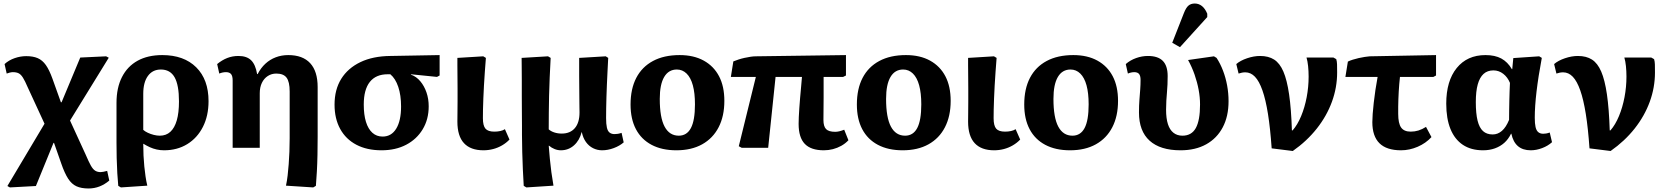

<svg xmlns="http://www.w3.org/2000/svg" viewBox="-20 -840 9471 1091"><path d="M483 231Q442 231 414.5 218.5Q387 206 367 175Q347 144 328 89L287 -28H284L184 217L36 225L22 217L233 -137L137 -345Q122 -380 110.5 -398.5Q99 -417 86 -423.5Q73 -430 53 -430Q46 -430 35.5 -427.5Q25 -425 18 -422L6 -476Q30 -498 63 -509.5Q96 -521 129 -521Q168 -521 194.5 -509.5Q221 -498 240.5 -470.5Q260 -443 278 -393L326 -259H330L436 -513L583 -520L598 -512L378 -155L467 39Q484 79 496 100.5Q508 122 521 130Q534 138 552 138Q558 138 568 136Q578 134 589 131L601 186Q575 208 545.5 219.5Q516 231 483 231Z M667 225 652 216Q649 186 646.5 144Q644 102 643 57Q642 12 642 -27V-256Q642 -341 673 -402Q704 -463 762 -495Q820 -527 902 -527Q1025 -527 1095 -457.5Q1165 -388 1165 -265Q1165 -182 1133 -119Q1101 -56 1044 -21Q987 14 912 14Q891 14 870.5 9.5Q850 5 831.5 -3.5Q813 -12 795 -23H794Q794 12 795.5 44Q797 76 800 105.5Q803 135 807 162.5Q811 190 817 215ZM888 -69Q924 -69 948 -91Q972 -113 984.5 -156Q997 -199 997 -264Q997 -357 972 -401Q947 -445 894 -445Q847 -445 820.5 -408.5Q794 -372 794 -307V-102Q804 -93 820 -85.5Q836 -78 854 -73.5Q872 -69 888 -69Z M1760 225 1605 215Q1611 187 1614.5 156.5Q1618 126 1620.5 92.5Q1623 59 1624.5 22.5Q1626 -14 1626 -54V-320Q1626 -375 1608.5 -398.5Q1591 -422 1550 -422Q1523 -422 1501.5 -408Q1480 -394 1468 -369Q1456 -344 1456 -310V0H1302V-383Q1302 -408 1293 -419Q1284 -430 1264 -430Q1245 -430 1226 -422L1214 -476Q1242 -499 1271.5 -510.5Q1301 -522 1335 -522Q1382 -522 1407 -497.5Q1432 -473 1441 -419H1444Q1462 -454 1488 -478Q1514 -502 1547 -514.5Q1580 -527 1618 -527Q1700 -527 1742.5 -481Q1785 -435 1785 -345V-63Q1785 -11 1784 39.5Q1783 90 1780.5 134.5Q1778 179 1775 216Z M2148 14Q2065 14 2005 -17.5Q1945 -49 1913 -107.5Q1881 -166 1881 -245Q1881 -331 1919 -392Q1957 -453 2028 -487Q2099 -521 2198 -522L2478 -527V-411L2463 -403L2315 -418V-416Q2346 -405 2368.5 -378Q2391 -351 2403.5 -314.5Q2416 -278 2416 -236Q2416 -162 2382 -105.5Q2348 -49 2288 -17.5Q2228 14 2148 14ZM2154 -64Q2204 -64 2231.5 -109Q2259 -154 2259 -235Q2259 -299 2243 -346.5Q2227 -394 2198 -418H2183Q2116 -418 2081.5 -374.5Q2047 -331 2047 -246Q2047 -188 2059.5 -147.5Q2072 -107 2096 -85.5Q2120 -64 2154 -64Z M2727 14Q2654 14 2616.5 -26.5Q2579 -67 2579 -149Q2579 -169 2579.5 -198.5Q2580 -228 2580 -263.5Q2580 -299 2580 -336Q2580 -373 2579.5 -407Q2579 -441 2579 -468.5Q2579 -496 2579 -511L2726 -520L2741 -511Q2738 -472 2735 -432Q2732 -392 2730 -354Q2728 -316 2726.5 -281Q2725 -246 2724.5 -217.5Q2724 -189 2724 -168Q2724 -126 2738.5 -109Q2753 -92 2789 -92Q2807 -92 2823 -95.5Q2839 -99 2849 -106L2875 -47Q2857 -28 2833 -14Q2809 0 2782 7Q2755 14 2727 14Z M2971 225 2956 216Q2953 171 2951 122.5Q2949 74 2947.5 23.5Q2946 -27 2946 -75Q2946 -92 2946 -125.5Q2946 -159 2945.5 -203Q2945 -247 2945 -293.5Q2945 -340 2945 -384Q2945 -428 2944.5 -461.5Q2944 -495 2944 -511L3094 -520L3109 -511Q3106 -453 3103.5 -399.5Q3101 -346 3100 -295.5Q3099 -245 3098.5 -197.5Q3098 -150 3098 -105Q3110 -94 3129.5 -87.5Q3149 -81 3172 -81Q3220 -81 3246.5 -112Q3273 -143 3273 -201Q3273 -210 3272.5 -231.5Q3272 -253 3272 -282Q3272 -311 3271.5 -344.5Q3271 -378 3271 -409.5Q3271 -441 3271 -467.5Q3271 -494 3271 -511L3422 -520L3436 -511Q3434 -470 3432 -432Q3430 -394 3428.5 -358Q3427 -322 3426 -288.5Q3425 -255 3424.5 -225.5Q3424 -196 3424 -169Q3424 -135 3428.5 -115Q3433 -95 3444 -86.5Q3455 -78 3472 -78Q3481 -78 3490.5 -79.5Q3500 -81 3512 -85L3524 -31Q3501 -11 3467.5 1.5Q3434 14 3401 14Q3374 14 3350 2Q3326 -10 3309.5 -33Q3293 -56 3286 -89H3285Q3273 -42 3241.5 -14Q3210 14 3167 14Q3149 14 3131.5 7Q3114 0 3100 -12H3098Q3101 26 3104.5 63.5Q3108 101 3113 138Q3118 175 3125 215Z M3823 14Q3741 14 3682.5 -17Q3624 -48 3593.5 -106Q3563 -164 3563 -246Q3563 -335 3595.5 -397.5Q3628 -460 3690.5 -493.5Q3753 -527 3842 -527Q3922 -527 3979 -495.5Q4036 -464 4066 -406.5Q4096 -349 4096 -267Q4096 -180 4063.5 -117Q4031 -54 3970 -20Q3909 14 3823 14ZM3837 -69Q3883 -69 3906 -112.5Q3929 -156 3929 -247Q3929 -311 3917 -355Q3905 -399 3881.5 -422Q3858 -445 3826 -445Q3779 -445 3754 -402.5Q3729 -360 3729 -278Q3729 -172 3756.5 -120.5Q3784 -69 3837 -69Z M4661 14Q4588 14 4553 -22.5Q4518 -59 4518 -136Q4518 -152 4519 -175Q4520 -198 4522 -226Q4524 -254 4526.5 -284.5Q4529 -315 4532 -345.5Q4535 -376 4537 -403H4387L4345 0H4195L4178 -9L4275 -403H4133L4147 -491Q4159 -496 4175.5 -501.5Q4192 -507 4210 -511Q4228 -515 4245 -517.5Q4262 -520 4274 -520L4787 -527V-411L4771 -403H4660Q4660 -375 4660 -345.5Q4660 -316 4660 -285.5Q4660 -255 4659.5 -223Q4659 -191 4659 -158Q4659 -122 4674 -106.5Q4689 -91 4726 -91Q4737 -91 4749.5 -94Q4762 -97 4777 -103L4801 -43Q4783 -24 4760.5 -11.5Q4738 1 4713 7.5Q4688 14 4661 14Z M5109 14Q5027 14 4968.5 -17Q4910 -48 4879.5 -106Q4849 -164 4849 -246Q4849 -335 4881.5 -397.5Q4914 -460 4976.5 -493.5Q5039 -527 5128 -527Q5208 -527 5265 -495.5Q5322 -464 5352 -406.5Q5382 -349 5382 -267Q5382 -180 5349.5 -117Q5317 -54 5256 -20Q5195 14 5109 14ZM5123 -69Q5169 -69 5192 -112.5Q5215 -156 5215 -247Q5215 -311 5203 -355Q5191 -399 5167.5 -422Q5144 -445 5112 -445Q5065 -445 5040 -402.5Q5015 -360 5015 -278Q5015 -172 5042.5 -120.5Q5070 -69 5123 -69Z M5629 14Q5556 14 5518.5 -26.5Q5481 -67 5481 -149Q5481 -169 5481.5 -198.5Q5482 -228 5482 -263.5Q5482 -299 5482 -336Q5482 -373 5481.5 -407Q5481 -441 5481 -468.5Q5481 -496 5481 -511L5628 -520L5643 -511Q5640 -472 5637 -432Q5634 -392 5632 -354Q5630 -316 5628.5 -281Q5627 -246 5626.5 -217.5Q5626 -189 5626 -168Q5626 -126 5640.5 -109Q5655 -92 5691 -92Q5709 -92 5725 -95.5Q5741 -99 5751 -106L5777 -47Q5759 -28 5735 -14Q5711 0 5684 7Q5657 14 5629 14Z M6060 14Q5978 14 5919.5 -17Q5861 -48 5830.5 -106Q5800 -164 5800 -246Q5800 -335 5832.5 -397.5Q5865 -460 5927.5 -493.5Q5990 -527 6079 -527Q6159 -527 6216 -495.5Q6273 -464 6303 -406.5Q6333 -349 6333 -267Q6333 -180 6300.5 -117Q6268 -54 6207 -20Q6146 14 6060 14ZM6074 -69Q6120 -69 6143 -112.5Q6166 -156 6166 -247Q6166 -311 6154 -355Q6142 -399 6118.5 -422Q6095 -445 6063 -445Q6016 -445 5991 -402.5Q5966 -360 5966 -278Q5966 -172 5993.5 -120.5Q6021 -69 6074 -69Z M6688 14Q6573 14 6512.5 -40.5Q6452 -95 6452 -201Q6452 -241 6454.5 -272.5Q6457 -304 6459 -331.5Q6461 -359 6461 -386Q6461 -409 6452.5 -419.5Q6444 -430 6425 -430Q6417 -430 6407.5 -428Q6398 -426 6389 -422L6377 -476Q6402 -498 6435.5 -510Q6469 -522 6503 -522Q6560 -522 6587.5 -494Q6615 -466 6615 -408Q6615 -383 6614 -360Q6613 -337 6611 -314.5Q6609 -292 6607.5 -268Q6606 -244 6606 -217Q6606 -167 6616.5 -134.5Q6627 -102 6648 -85.5Q6669 -69 6699 -69Q6751 -69 6775 -112.5Q6799 -156 6799 -246Q6799 -287 6791 -330Q6783 -373 6768 -416Q6753 -459 6731 -499L6878 -520L6893 -511Q6914 -479 6929.5 -438.5Q6945 -398 6953 -354Q6961 -310 6961 -265Q6961 -179 6928 -116.5Q6895 -54 6834 -20Q6773 14 6688 14ZM6685 -572 6641 -597 6707 -765Q6719 -796 6733 -808Q6747 -820 6769 -820Q6792 -820 6810 -805.5Q6828 -791 6840 -762V-743Z M7326 18 7206 3Q7198 -111 7185 -192.5Q7172 -274 7153.5 -326.5Q7135 -379 7111 -404Q7087 -429 7056 -429Q7038 -429 7018 -422L7005 -476Q7028 -496 7066.5 -509Q7105 -522 7140 -522Q7188 -522 7220 -501.5Q7252 -481 7272.5 -433.5Q7293 -386 7305 -304Q7317 -222 7321 -99H7325Q7353 -131 7373.5 -180.5Q7394 -230 7405 -288Q7416 -346 7416 -405Q7416 -436 7413 -464.5Q7410 -493 7404 -513H7557L7573 -504Q7577 -491 7577.5 -474.5Q7578 -458 7578 -428Q7578 -343 7548.5 -262Q7519 -181 7462.5 -109.5Q7406 -38 7326 18Z M7941 14Q7859 14 7818.5 -26Q7778 -66 7778 -146Q7778 -165 7780 -193Q7782 -221 7786 -256Q7790 -291 7795.5 -328.5Q7801 -366 7808 -403H7625L7639 -490Q7651 -496 7667 -501Q7683 -506 7700.5 -510Q7718 -514 7734.5 -516.5Q7751 -519 7763 -520L8140 -527V-411L8125 -403H7935Q7933 -383 7931 -362Q7929 -341 7928 -319.5Q7927 -298 7926 -276Q7925 -254 7925 -233.5Q7925 -213 7925 -193Q7925 -139 7941.5 -115.5Q7958 -92 7996 -92Q8019 -92 8040 -98.5Q8061 -105 8083 -119L8114 -61Q8082 -26 8035.5 -6Q7989 14 7941 14Z M8407 14Q8339 14 8292.5 -17Q8246 -48 8222 -107Q8198 -166 8198 -251Q8198 -380 8257.5 -453.5Q8317 -527 8421 -527Q8475 -527 8511 -507.5Q8547 -488 8571 -447H8573L8579 -510L8726 -520L8741 -511Q8731 -458 8723.5 -410Q8716 -362 8711 -319.5Q8706 -277 8703.5 -240Q8701 -203 8701 -171Q8701 -138 8705.5 -118Q8710 -98 8721 -89Q8732 -80 8749 -80Q8757 -80 8766 -81.5Q8775 -83 8786 -87L8799 -32Q8776 -11 8743 1.5Q8710 14 8678 14Q8633 14 8605.5 -9.5Q8578 -33 8568 -80H8566Q8551 -49 8528 -28.5Q8505 -8 8474.5 3Q8444 14 8407 14ZM8462 -76Q8491 -76 8514.5 -96.5Q8538 -117 8555 -159Q8555 -186 8555.5 -213.5Q8556 -241 8556.5 -268.5Q8557 -296 8558 -321.5Q8559 -347 8560 -369Q8547 -401 8522 -420.5Q8497 -440 8466 -440Q8432 -440 8410 -420Q8388 -400 8377 -360.5Q8366 -321 8366 -260Q8366 -195 8376 -154.5Q8386 -114 8407 -95Q8428 -76 8462 -76Z M9132 18 9012 3Q9004 -111 8991 -192.5Q8978 -274 8959.5 -326.5Q8941 -379 8917 -404Q8893 -429 8862 -429Q8844 -429 8824 -422L8811 -476Q8834 -496 8872.5 -509Q8911 -522 8946 -522Q8994 -522 9026 -501.5Q9058 -481 9078.5 -433.5Q9099 -386 9111 -304Q9123 -222 9127 -99H9131Q9159 -131 9179.5 -180.5Q9200 -230 9211 -288Q9222 -346 9222 -405Q9222 -436 9219 -464.5Q9216 -493 9210 -513H9363L9379 -504Q9383 -491 9383.5 -474.5Q9384 -458 9384 -428Q9384 -343 9354.5 -262Q9325 -181 9268.5 -109.5Q9212 -38 9132 18Z"/></svg>

Font: Literata 18pt
Style: Bold
Weight: 700
Designer: Latin by Veronika Burian and Jose Scaglione. Greek by Irene Vlachou. Cyrillic by Vera Evstafieva.
Foundry: TypeTogether
Version: Version 3.103;gftools[0.9.29]